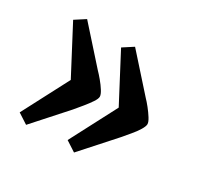

<svg xmlns="http://www.w3.org/2000/svg" viewBox="-89 -521 569 555"><g transform="rotate(30 195.0 -243.5)"><path d="M56 -67 22 -89 103 -244 22 -398 56 -420 157 -307Q164 -300 174.5 -287.5Q185 -275 192.5 -263Q200 -251 200 -244Q200 -237 192 -225Q184 -213 173 -199.5Q162 -186 151 -173ZM216 -67 182 -89 263 -244 182 -398 216 -420 317 -307Q324 -300 334 -287.5Q344 -275 351.5 -263Q359 -251 359 -244Q359 -237 351.5 -224.5Q344 -212 332.5 -198.5Q321 -185 311 -173Z"/></g></svg>

Font: Faustina Medium
Style: Regular
Weight: 500
Designer: Alfonso Garcia
Foundry: http://www.omnibus-type.com
Version: Version 1.200